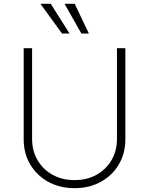

<svg xmlns="http://www.w3.org/2000/svg" viewBox="-20 -982 787 1014"><path d="M597.7 -727.3H642V-245.7Q642 -171.9 607.6 -113.6Q573.2 -55.4 512.6 -21.8Q452.1 11.7 373.6 11.7Q295.5 11.7 234.7 -21.8Q174 -55.4 139.6 -113.6Q105.1 -171.9 105.1 -245.7V-727.3H149.5V-248.2Q149.5 -185.7 178.1 -136.5Q206.7 -87.4 257.3 -59.1Q307.9 -30.9 373.6 -30.9Q439.6 -30.9 490.1 -59.1Q540.5 -87.4 569.1 -136.5Q597.7 -185.7 597.7 -248.2ZM307.5 -805 193.5 -962H247.9L347.3 -805ZM409.8 -805 320.7 -962H374.6L449.2 -805Z"/></svg>

Font: Inter Extra Light BETA
Style: Regular
Weight: 200
Designer: Rasmus Andersson
Foundry: rsms
Version: Version 3.011;git-f93a4a705